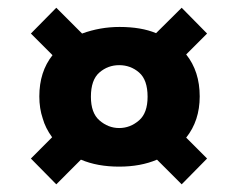

<svg xmlns="http://www.w3.org/2000/svg" viewBox="-20 -628 617 498"><path d="M362.8 -377Q362.8 -420.9 340.8 -439.9Q318.8 -459 289.1 -459Q259.8 -459 237.8 -439.9Q215.8 -420.9 215.8 -377Q215.8 -335 237.8 -315.9Q260.7 -295.9 289.1 -295.9Q317.9 -295.9 340.8 -315.9Q362.8 -335 362.8 -377ZM60.1 -216.8 115.2 -272Q97.7 -295.9 90.8 -320.8Q82 -346.7 82 -377.9Q82 -441.9 116.2 -484.9L60.1 -541L126 -607.9L192.9 -541Q239.7 -558.1 290 -558.1Q346.2 -558.1 384.8 -542L451.2 -607.9L517.1 -541L462.9 -486.8Q498 -442.9 498 -377.9Q498 -314.9 462.9 -271L517.1 -216.8L451.2 -149.9L387.2 -213.9Q344.7 -195.8 289.1 -195.8Q232.4 -195.8 189.9 -213.9L126 -149.9Z"/></svg>

Font: PoppinsZ
Style: Bold
Weight: 700
Designer: Ninad Kale (Devanagari), Jonny Pinhorn (Latin)
Foundry: Indian Type Foundry
Version: Version 3.002;FEAKit 1.0